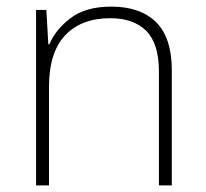

<svg xmlns="http://www.w3.org/2000/svg" viewBox="-20 -560 622 580"><path d="M316 -540Q404 -540 451.5 -493Q499 -446 499 -347V0H460V-345Q460 -428 422 -466.5Q384 -505 313 -505Q226 -505 177 -453.5Q128 -402 128 -297V0H89V-530H120L126 -426H129Q148 -471 193.5 -505.5Q239 -540 316 -540Z"/></svg>

Font: Noto Sans Kannada ExtraLight
Style: Regular
Weight: 200
Designer: Jelle Bosma - Monotype Design Team
Foundry: Monotype Imaging Inc.
Version: Version 2.005; ttfautohint (v1.8.4.7-5d5b)